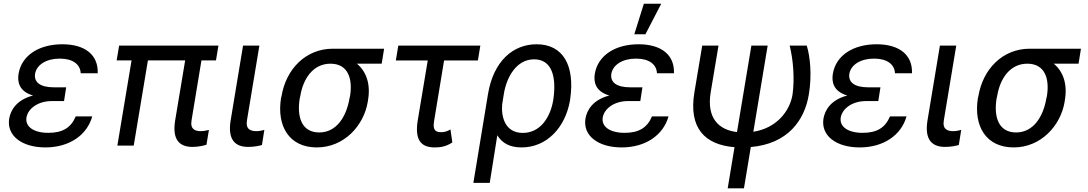

<svg xmlns="http://www.w3.org/2000/svg" viewBox="-20 -794 5931 1047"><path d="M340.9 -317.8H274.5C197.1 -317.8 164.8 -346.9 171.2 -391.3C179.7 -440.7 232.2 -474.4 306.1 -474.4C377.1 -474.4 418 -443.2 420.1 -394.5H512.8C516.7 -494.3 444.2 -552.6 320 -552.6C193.9 -552.6 98.7 -493.3 81.3 -392.4C73.9 -347.7 83.5 -295.8 160.2 -273.1C70 -249.6 38.4 -193.9 30.2 -147.7C14.9 -53.6 100.1 9.9 227.6 9.9C356.9 9.9 454.2 -56.1 483 -159.1H392.8C367.5 -98.7 322.8 -69.6 244 -69.6C163.4 -69.6 116.5 -103.3 124.3 -153.1C133.2 -203.5 188.6 -242.9 262.8 -242.9H329.2Z M1171.2 -545.5H629.6L616.1 -464.5H697.4L620 0H709.2L786.6 -464.5H989.7L935 -136.4C918 -30.5 960.2 7.1 1029.1 7.1C1063.6 7.1 1089.5 0 1105.8 -4.6L1119.3 -85.6C1109 -82.7 1090.9 -78.8 1075.3 -78.8C1046.2 -78.8 1016 -87.4 1024.5 -137.8L1078.5 -464.5H1157.7Z M1305.4 -545.5 1237.6 -136.4C1220.5 -30.5 1263.8 7.1 1333.1 7.1C1366.8 7.1 1391.7 1.4 1408.4 -3.2L1421.5 -85.6C1412.6 -82.7 1393.1 -78.8 1378.9 -78.8C1348.4 -78.8 1318.2 -87.4 1326.7 -137.8L1394.5 -545.5Z M1515.3 -269.9 1512.4 -258.5C1488.3 -106.5 1556.8 9.9 1707.4 9.9C1857.2 9.9 1964.1 -109.7 1985.4 -238.6L1986.9 -248.6C2001.8 -334.9 1977.6 -404.8 1926.1 -446.7H2061.4L2074.6 -528.4H1795.5C1646.3 -528.4 1539.4 -416.2 1515.3 -269.9ZM1614.7 -258.5 1617.5 -269.9C1632.8 -364.7 1687.1 -446.7 1782 -446.7C1878.2 -446.7 1904.1 -364.7 1888.8 -269.9L1886 -258.5C1869.3 -158 1815.3 -71.7 1720.9 -71.7C1623.9 -71.7 1598 -158 1614.7 -258.5Z M2599.4 -545.5H2152L2138.5 -464.1H2312.5L2258.2 -138.8C2240.8 -32.7 2273.8 9.9 2350.1 9.9C2382.1 9.9 2411.6 5.7 2446.7 -17.4L2436.4 -88.1C2424.7 -81 2407 -73.2 2389.6 -73.2C2366.1 -73.2 2336.3 -73.9 2347.3 -134.9L2401.6 -464.1H2585.9Z M2641 -280.5 2561.4 203.1H2650.6L2691.8 -56.1C2718.4 -13.8 2759.2 9.9 2824.2 9.9C2960.2 9.9 3062.1 -96.6 3088.1 -245.4L3089.5 -255.3C3115.1 -433.9 3052.6 -552.6 2906.2 -552.6C2779.1 -552.6 2671.2 -462.7 2641 -280.5ZM2718.4 -224.8 2727.3 -280.5C2741.8 -372.2 2795.5 -470.5 2892.4 -470.5C2988.6 -470.5 3014.9 -377.5 2997.9 -255.3L2996.4 -245.4C2979.8 -150.9 2924.7 -69.2 2831 -69.2C2733.7 -69.2 2712.4 -157.3 2718.4 -224.8Z M3483.3 -317.8H3416.9C3339.5 -317.8 3307.2 -346.9 3313.6 -391.3C3322.1 -440.7 3374.6 -474.4 3448.5 -474.4C3519.5 -474.4 3560.4 -443.2 3562.5 -394.5H3655.2C3659.1 -494.3 3586.6 -552.6 3462.4 -552.6C3336.3 -552.6 3241.1 -493.3 3223.7 -392.4C3216.3 -347.7 3225.9 -295.8 3302.6 -273.1C3212.4 -249.6 3180.8 -193.9 3172.6 -147.7C3157.3 -53.6 3242.5 9.9 3370 9.9C3499.3 9.9 3596.6 -56.1 3625.4 -159.1H3535.2C3509.9 -98.7 3465.2 -69.6 3386.4 -69.6C3305.8 -69.6 3258.9 -103.3 3266.7 -153.1C3275.6 -203.5 3331 -242.9 3405.2 -242.9H3471.6ZM3438.9 -607.2H3499.6L3585.9 -773.8H3491.1Z M3809.3 -545.5 3766.7 -290.8C3734.4 -97.3 3821.7 -4.3 3985.4 8.5L3948.2 233H4036.9L4074.2 7.8C4275.9 -9.6 4367.5 -137.8 4390.6 -278.4C4408.4 -384.2 4397.7 -486.2 4379.3 -545.5H4286.2C4306.1 -464.8 4313.6 -364.3 4301.8 -278.4C4287.3 -190 4217 -95.5 4088.1 -75.6L4166.2 -545.5H4077.4L3998.9 -73.9C3902.3 -85.2 3831.7 -147 3855.5 -290.8L3898.1 -545.5Z M4781.2 -317.8H4714.8C4637.4 -317.8 4605.1 -346.9 4611.5 -391.3C4620 -440.7 4672.6 -474.4 4746.4 -474.4C4817.5 -474.4 4858.3 -443.2 4860.4 -394.5H4953.1C4957 -494.3 4884.6 -552.6 4760.3 -552.6C4634.2 -552.6 4539.1 -493.3 4521.7 -392.4C4514.2 -347.7 4523.8 -295.8 4600.5 -273.1C4510.3 -249.6 4478.7 -193.9 4470.5 -147.7C4455.3 -53.6 4540.5 9.9 4668 9.9C4797.2 9.9 4894.5 -56.1 4923.3 -159.1H4833.1C4807.9 -98.7 4763.1 -69.6 4684.3 -69.6C4603.7 -69.6 4556.8 -103.3 4564.6 -153.1C4573.5 -203.5 4628.9 -242.9 4703.1 -242.9H4769.5Z M5105.5 -545.5 5037.6 -136.4C5020.6 -30.5 5063.9 7.1 5133.2 7.1C5166.9 7.1 5191.8 1.4 5208.5 -3.2L5221.6 -85.6C5212.7 -82.7 5193.2 -78.8 5179 -78.8C5148.4 -78.8 5118.3 -87.4 5126.8 -137.8L5194.6 -545.5Z M5315.3 -269.9 5312.5 -258.5C5288.4 -106.5 5356.9 9.9 5507.5 9.9C5657.3 9.9 5764.2 -109.7 5785.5 -238.6L5786.9 -248.6C5801.8 -334.9 5777.7 -404.8 5726.2 -446.7H5861.5L5874.6 -528.4H5595.5C5446.4 -528.4 5339.5 -416.2 5315.3 -269.9ZM5414.8 -258.5 5417.6 -269.9C5432.9 -364.7 5487.2 -446.7 5582 -446.7C5678.3 -446.7 5704.2 -364.7 5688.9 -269.9L5686.1 -258.5C5669.4 -158 5615.4 -71.7 5521 -71.7C5424 -71.7 5398.1 -158 5414.8 -258.5Z"/></svg>

Font: Margiela Sans Text
Style: Italic
Weight: 400
Italic angle: -9.39999°
Designer: Stefan Endress, Andreas Faust
Version: Version 1.100;FEAKit 1.0